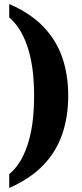

<svg xmlns="http://www.w3.org/2000/svg" viewBox="-20 -795 407 957"><path d="M26 142V73Q62 43 85.5 0.5Q109 -42 123.5 -93Q138 -144 144 -201Q150 -258 150 -318Q150 -377 144 -433.5Q138 -490 123.5 -541Q109 -592 85.5 -634.5Q62 -677 26 -708V-775Q132 -729 196.5 -661.5Q261 -594 290.5 -508Q320 -422 320 -318Q320 -214 290.5 -127Q261 -40 196.5 27.5Q132 95 26 142Z"/></svg>

Font: Noto Serif Khmer ExtraCondensed Black
Style: Regular
Weight: 900
Width: 2
Designer: Danh Hong and the Monotype Design Team
Foundry: Monotype Imaging Inc.
Version: Version 2.004